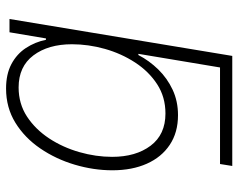

<svg xmlns="http://www.w3.org/2000/svg" viewBox="-96 -672 779 627"><g transform="rotate(90 293.5 -358.5)"><path d="M179.2 -687.5 162.6 -727.5H522L515.6 -687.5ZM269 11.2Q222.2 11.2 189.2 -6.3Q156.2 -23.9 136.7 -53.7Q117.2 -83.5 109.9 -119.1H105.5L85.4 0H42L162.6 -727.5H207L155.8 -420.9H159.7Q178.2 -456.5 206.8 -485.8Q235.4 -515.1 272.9 -532.7Q310.5 -550.3 356 -550.3Q412.6 -550.3 452.9 -523.4Q493.2 -496.6 514.6 -448.5Q536.1 -400.4 536.1 -335.9Q536.1 -274.9 517.8 -213.1Q499.5 -151.4 464.8 -100.6Q430.2 -49.8 380.9 -19.3Q331.5 11.2 269 11.2ZM265.6 -29.8Q318.8 -29.8 360.6 -57.1Q402.3 -84.5 431.9 -129.4Q461.4 -174.3 476.8 -228.3Q492.2 -282.2 492.2 -335Q492.2 -412.6 455.8 -460.9Q419.4 -509.3 350.6 -509.3Q296.9 -509.3 255.1 -482.2Q213.4 -455.1 184.1 -410.2Q154.8 -365.2 139.6 -311.3Q124.5 -257.3 124.5 -204.1Q124.5 -126.5 160.9 -78.1Q197.3 -29.8 265.6 -29.8Z"/></g></svg>

Font: Inter 16pt ExtraLight
Style: Italic
Weight: 250
Italic angle: -9.3988°
Version: Version 4.001;git-66647c0bb